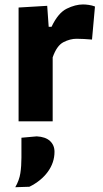

<svg xmlns="http://www.w3.org/2000/svg" viewBox="-20 -532 452 842"><path d="M61.5 0V-499L187 -506.5L193.5 -414.5H206Q235 -475.5 272.8 -494Q310.5 -512.5 344 -512.5Q355 -512.5 369.2 -510.5Q383.5 -508.5 396.5 -503.5L383.5 -358.5Q364 -360 348.5 -361Q333 -362 315.5 -362Q287.5 -362 258.2 -347Q229 -332 211 -280.5V0ZM47 289Q64.5 258.5 69.2 227.8Q74 197 74 159.5V72L141 66Q179.5 68 199.2 86.2Q219 104.5 219 133.5Q219 181 189.8 221.2Q160.5 261.5 109 287Z"/></svg>

Font: Commissioner
Style: Bold
Weight: 700
Designer: Kostas Bartsokas
Foundry: Kostas Bartsokas
Version: Version 1.000; ttfautohint (v1.8.3)